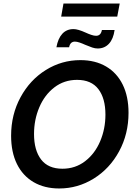

<svg xmlns="http://www.w3.org/2000/svg" viewBox="-20 -1055 772 1089"><path d="M43 -285Q43 -405 96.5 -503.5Q150 -602 240 -658Q330 -714 436 -714Q520 -714 581.5 -678Q643 -642 676 -575Q709 -508 709 -415Q709 -295 655.5 -196.5Q602 -98 511.5 -42Q421 14 316 14Q232 14 170.5 -22Q109 -58 76 -125Q43 -192 43 -285ZM578 -405Q578 -497 538 -549.5Q498 -602 417 -602Q344 -602 288.5 -559.5Q233 -517 203 -446.5Q173 -376 173 -295Q173 -203 213 -150.5Q253 -98 334 -98Q407 -98 462.5 -140.5Q518 -183 548 -253.5Q578 -324 578 -405ZM463 -801Q448 -808 432 -813.5Q416 -819 405 -819Q378 -819 372 -787H300Q309 -837 333.5 -863.5Q358 -890 397 -890Q422 -890 466 -870Q481 -863 497 -857.5Q513 -852 525 -852Q552 -852 558 -885H630Q623 -834 598 -807Q573 -780 534 -780Q519 -780 503 -785.5Q487 -791 463 -801ZM340 -1035H659L645 -961H327Z"/></svg>

Font: Cabin SemiBold
Style: Italic
Weight: 600
Italic angle: -7°
Designer: Pablo Impallari
Foundry: Pablo Impallari. http://www.impallari.com Igino Marini. http://www.ikern.com
Version: Version 2.200